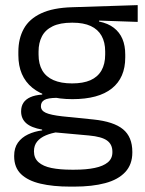

<svg xmlns="http://www.w3.org/2000/svg" viewBox="-20 -524 552 732"><path d="M256 -146Q156.5 -146 103.2 -189.5Q50 -233 50 -314V-326.5Q50 -377 70.8 -414.5Q91.5 -452 137 -473.2Q182.5 -494.5 256 -496.5L505 -504.5V-440.5L358 -445.5L357.5 -442Q392 -435 414 -418Q436 -401 446.8 -375.5Q457.5 -350 457.5 -316V-305Q457.5 -227.5 406.5 -186.8Q355.5 -146 256 -146ZM252.5 123H264Q309 123 341.2 116.2Q373.5 109.5 391 95Q408.5 80.5 408.5 56.5V54.5Q408.5 26.5 388.2 11.8Q368 -3 319 -7.5L181 -20L204 -21Q176 -17 154.8 -8Q133.5 1 121.5 15.8Q109.5 30.5 109.5 52.5V53.5Q109.5 79 127 94.5Q144.5 110 176.5 116.5Q208.5 123 252.5 123ZM262.5 187.5H248Q182 187.5 134.2 176.2Q86.5 165 60.2 139.8Q34 114.5 34 72V70Q34 40 48.2 20Q62.5 0 86.8 -11.5Q111 -23 141 -27L140.5 -30Q99.5 -37 80 -54.2Q60.5 -71.5 60.5 -99V-99.5Q60.5 -118.5 69.2 -132Q78 -145.5 95.8 -153.5Q113.5 -161.5 141 -163.5V-173.5L234 -150L196 -151Q162 -150.5 149 -142.8Q136 -135 136 -119.5V-119Q136 -102.5 154.5 -94Q173 -85.5 217.5 -80.5L336 -68.5Q413.5 -60.5 449 -31.2Q484.5 -2 484.5 55V57.5Q484.5 103 457.5 132Q430.5 161 381 174.2Q331.5 187.5 262.5 187.5ZM255 -206Q297 -206 324.8 -218.2Q352.5 -230.5 366.8 -255.2Q381 -280 381 -316V-328Q381 -363 367.2 -387.5Q353.5 -412 326 -424.8Q298.5 -437.5 257 -437.5H254Q209 -437.5 180.8 -423.8Q152.5 -410 139.8 -385.2Q127 -360.5 127 -327.5V-316Q127 -280 141.2 -255.5Q155.5 -231 184 -218.5Q212.5 -206 255 -206Z"/></svg>

Font: Anek Kannada
Style: Regular
Weight: 400
Version: Version 1.003